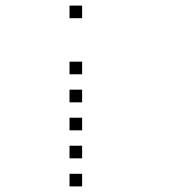

<svg xmlns="http://www.w3.org/2000/svg" viewBox="-20 -693 640 685"><path d="M229 -673Q228 -673 228 -673Q228 -673 228 -672V-629Q228 -628 228 -628Q228 -628 229 -628H272Q273 -628 273 -628Q273 -628 273 -629V-672Q273 -673 273 -673Q273 -673 272 -673ZM229 -473Q228 -473 228 -473Q228 -473 228 -472V-429Q228 -428 228 -428Q228 -428 229 -428H272Q273 -428 273 -428Q273 -428 273 -429V-472Q273 -473 273 -473Q273 -473 272 -473ZM229 -373Q228 -373 228 -373Q228 -373 228 -372V-329Q228 -328 228 -328Q228 -328 229 -328H272Q273 -328 273 -328Q273 -328 273 -329V-372Q273 -373 273 -373Q273 -373 272 -373ZM229 -273Q228 -273 228 -273Q228 -273 228 -272V-229Q228 -228 228 -228Q228 -228 229 -228H272Q273 -228 273 -228Q273 -228 273 -229V-272Q273 -273 273 -273Q273 -273 272 -273ZM229 -173Q228 -173 228 -173Q228 -173 228 -172V-129Q228 -128 228 -128Q228 -128 229 -128H272Q273 -128 273 -128Q273 -128 273 -129V-172Q273 -173 273 -173Q273 -173 272 -173ZM229 -73Q228 -73 228 -73Q228 -73 228 -72V-29Q228 -28 228 -28Q228 -28 229 -28H272Q273 -28 273 -28Q273 -28 273 -29V-72Q273 -73 273 -73Q273 -73 272 -73Z"/></svg>

Font: Doto Light
Style: Regular
Weight: 300
Monospace: yes
Version: Version 1.000